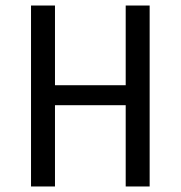

<svg xmlns="http://www.w3.org/2000/svg" viewBox="-20 -675 654 695"><path d="M92.3 -655H179V0H92.3ZM435 -655H521.7V0H435ZM132.4 -294.2V-366.5H479.2V-294.2Z"/></svg>

Font: Intel One Mono Light
Style: Regular
Weight: 300
Monospace: yes
Designer: Fred Shallcrass
Foundry: Frere-Jones Type LLC
Version: Version 1.004